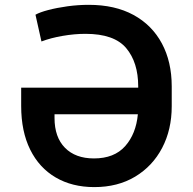

<svg xmlns="http://www.w3.org/2000/svg" viewBox="-20 -757 790 787"><path d="M366.5 9.9Q275.6 9.9 208.1 -29.7Q140.6 -69.2 103.7 -143.8Q66.8 -218.4 66.8 -322.4V-397.7H546.5V-402.7Q546.5 -501.1 497.3 -559.7Q448.2 -618.3 330.6 -618.3Q285.2 -618.3 236.7 -609.9Q188.2 -601.6 149.9 -587L125.4 -696.7Q142.8 -706.7 177.7 -715.9Q212.7 -725.1 256.6 -731.2Q300.4 -737.2 343.8 -737.2Q451.3 -737.2 527.3 -695.7Q603.3 -654.1 643.6 -578.8Q683.9 -503.6 683.9 -402.7V-321.7Q683.9 -225.9 644.7 -150.9Q605.5 -76 534.1 -33Q462.7 9.9 366.5 9.9ZM545.1 -288.7H203.5V-273.4Q203.5 -194.6 246.4 -151.1Q289.4 -107.6 365.1 -107.6Q448.2 -107.6 492.9 -157.8Q537.6 -208.1 545.1 -288.7Z"/></svg>

Font: Inter Zeller Semi Bold
Style: Regular
Weight: 600
Designer: Rasmus Andersson; Joe Bland
Foundry: zeller
Version: Version 3.015;git-dec3a8cb1